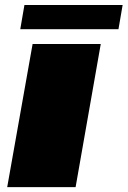

<svg xmlns="http://www.w3.org/2000/svg" viewBox="-20 -766 522 786"><path d="M63 -646.5H465L482 -745.5H80ZM9.5 0H289.5L392.5 -586H113.5Z"/></svg>

Font: Anybody ExtraExpanded Black
Style: Italic
Weight: 900
Width: 8
Italic angle: -10°
Version: Version 1.113;gftools[0.9.25]